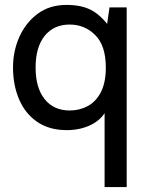

<svg xmlns="http://www.w3.org/2000/svg" viewBox="-20 -520 597 782"><path d="M406 242V-105L421 -87Q401 -38 355.5 -14Q310 10 252 10Q180 10 131 -24Q82 -58 57.5 -116Q33 -174 33 -245Q33 -312 59 -370Q85 -428 133.5 -464Q182 -500 251 -500Q320 -500 362 -473Q404 -446 435 -396L410 -378L426 -490H496V242ZM264 -70Q304 -70 337.5 -88Q371 -106 391 -145Q411 -184 411 -245Q411 -334 368 -377Q325 -420 264 -420Q199 -420 162 -374Q125 -328 125 -245Q125 -162 162 -116Q199 -70 264 -70Z"/></svg>

Font: Cabin VF Beta
Style: Regular
Weight: 400
Designer: Pablo Impallari
Foundry: Pablo Impallari. http://www.impallari.com Igino Marini. http://www.ikern.com
Version: Version 2.200